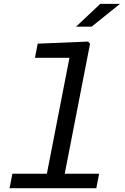

<svg xmlns="http://www.w3.org/2000/svg" viewBox="-20 -996 660 1016"><path d="M30.5 0H489.5L504.5 -76.5H322.5L456.5 -764.5L446 -776L179.5 -765L165 -690H347.5L228 -76.5H45.5ZM382.5 -855 510.5 -975.5H615L465 -855Z"/></svg>

Font: Monaspace Neon
Style: Italic
Weight: 400
Italic angle: -11°
Designer: Riley Cran & the Lettermatic Team
Foundry: Lettermatic
Version: Version 1.200 (Monaspace Neon)